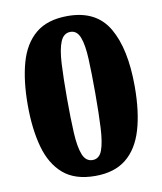

<svg xmlns="http://www.w3.org/2000/svg" viewBox="-83 -791 734 868"><g transform="rotate(-10 284.5 -357.0)"><path d="M285 10Q192 10 138.5 -36Q85 -82 62 -165Q39 -248 39 -358Q39 -470 62 -552Q85 -634 139 -679Q193 -724 286 -724Q417 -724 473.5 -627.5Q530 -531 530 -358Q530 -242 505.5 -159.5Q481 -77 427 -33.5Q373 10 285 10ZM285 -63Q316 -63 329 -98Q342 -133 345.5 -199Q349 -265 349 -358Q349 -451 346 -516.5Q343 -582 329.5 -616.5Q316 -651 286 -651Q255 -651 240.5 -616.5Q226 -582 222.5 -516.5Q219 -451 219 -358Q219 -265 222.5 -199Q226 -133 240 -98Q254 -63 285 -63Z"/></g></svg>

Font: Noto Serif Sinhala Black
Style: Regular
Weight: 900
Designer: Jelle Bosma - Monotype Design Team
Foundry: Monotype Imaging Inc.
Version: Version 2.007; ttfautohint (v1.8.4.7-5d5b)